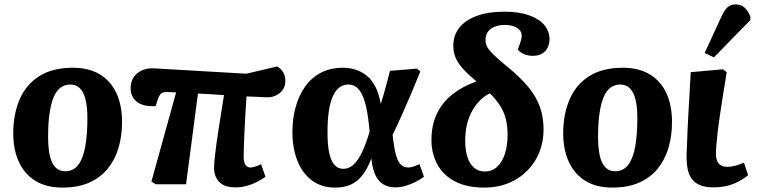

<svg xmlns="http://www.w3.org/2000/svg" viewBox="-20 -835 3443 870"><path d="M263 15Q190 15 140.5 -15.5Q91 -46 65.5 -101.5Q40 -157 40 -231Q40 -317 69 -384.5Q98 -452 158 -490Q218 -528 310 -528Q382 -528 431.5 -498.5Q481 -469 507 -414Q533 -359 533 -282Q533 -219 517 -165Q501 -111 468 -70.5Q435 -30 384 -7.5Q333 15 263 15ZM275 -59Q313 -59 335 -88.5Q357 -118 366.5 -172Q376 -226 376 -301Q376 -349 368 -382.5Q360 -416 343 -434Q326 -452 298 -452Q275 -452 256 -439Q237 -426 224.5 -398Q212 -370 205 -325Q198 -280 198 -216Q198 -166 205.5 -131Q213 -96 230.5 -77.5Q248 -59 275 -59Z M1047 14Q996 14 973 -11Q950 -36 950 -74Q950 -93 954.5 -133.5Q959 -174 969 -240.5Q979 -307 995 -404Q966 -406 936.5 -408Q907 -410 877 -411L823 0H686L666 -12L778 -416Q763 -417 752.5 -417.5Q742 -418 734 -418Q718 -418 710 -411Q702 -404 696 -387L685 -354Q666 -353 646.5 -355.5Q627 -358 610.5 -367Q594 -376 583 -393Q572 -410 572 -435Q572 -465 586 -485.5Q600 -506 625 -517Q650 -528 683 -525L1096 -501L1237 -534Q1258 -519 1265.5 -503.5Q1273 -488 1273 -469Q1273 -445 1261.5 -428.5Q1250 -412 1231.5 -403Q1213 -394 1192 -394Q1175 -395 1149.5 -396Q1124 -397 1097 -398Q1094 -353 1091.5 -311Q1089 -269 1087.5 -233Q1086 -197 1085 -169.5Q1084 -142 1084 -125Q1084 -109 1087.5 -98Q1091 -87 1098 -81.5Q1105 -76 1116 -76Q1123 -76 1137 -80.5Q1151 -85 1163 -91L1183 -34Q1166 -22 1145 -11Q1124 0 1099 7Q1074 14 1047 14Z M1499 15Q1436 15 1392.5 -18Q1349 -51 1327 -108Q1305 -165 1305 -236Q1305 -297 1319.5 -349.5Q1334 -402 1362.5 -442.5Q1391 -483 1434 -505.5Q1477 -528 1534 -528Q1564 -528 1592 -519Q1620 -510 1642.5 -491.5Q1665 -473 1681 -442Q1697 -411 1705 -366H1706Q1713 -387 1719.5 -410.5Q1726 -434 1733 -460Q1740 -486 1747 -514L1868 -524L1885 -512Q1865 -462 1843.5 -411.5Q1822 -361 1801 -314Q1780 -267 1759 -224L1762 -199Q1768 -152 1776.5 -125.5Q1785 -99 1798 -87.5Q1811 -76 1830 -76Q1841 -76 1854 -80.5Q1867 -85 1881 -91L1901 -34Q1885 -22 1863.5 -11Q1842 0 1818.5 7Q1795 14 1771 14Q1743 14 1720 2Q1697 -10 1682.5 -38.5Q1668 -67 1663 -115H1662Q1645 -71 1623 -42Q1601 -13 1570.5 1Q1540 15 1499 15ZM1536 -70Q1562 -70 1583 -90Q1604 -110 1621.5 -147.5Q1639 -185 1655 -239L1652 -267Q1645 -334 1633 -374Q1621 -414 1603 -433Q1585 -452 1559 -452Q1535 -452 1517 -438Q1499 -424 1487 -396Q1475 -368 1469.5 -328Q1464 -288 1464 -235Q1464 -180 1471.5 -143.5Q1479 -107 1495 -88.5Q1511 -70 1536 -70Z M2174 15Q2095 15 2041.5 -13Q1988 -41 1961.5 -90.5Q1935 -140 1935 -200Q1935 -268 1959.5 -319.5Q1984 -371 2030 -407.5Q2076 -444 2139 -466Q2103 -496 2079.5 -521.5Q2056 -547 2045 -572.5Q2034 -598 2034 -627Q2034 -674 2060.5 -708.5Q2087 -743 2139 -762.5Q2191 -782 2267 -782Q2331 -782 2376.5 -766Q2422 -750 2446 -722Q2470 -694 2470 -657Q2470 -638 2462 -620.5Q2454 -603 2437 -592.5Q2420 -582 2393 -582Q2373 -582 2355.5 -589.5Q2338 -597 2326 -610Q2335 -633 2339.5 -648Q2344 -663 2344 -673Q2344 -688 2335 -698.5Q2326 -709 2308.5 -715.5Q2291 -722 2266 -722Q2242 -722 2222.5 -714.5Q2203 -707 2191.5 -692Q2180 -677 2180 -654Q2180 -641 2184 -630Q2188 -619 2199 -606Q2210 -593 2229.5 -575Q2249 -557 2281 -531Q2337 -485 2373 -442Q2409 -399 2426 -352Q2443 -305 2443 -247Q2443 -195 2425 -148Q2407 -101 2371.5 -64Q2336 -27 2286 -6Q2236 15 2174 15ZM2176 -58Q2210 -58 2233 -79.5Q2256 -101 2268 -138.5Q2280 -176 2280 -224Q2280 -266 2271.5 -298Q2263 -330 2245 -357.5Q2227 -385 2200 -412Q2178 -402 2158 -383Q2138 -364 2122 -337Q2106 -310 2097 -275Q2088 -240 2088 -197Q2088 -155 2098 -123.5Q2108 -92 2128 -75Q2148 -58 2176 -58Z M2755 15Q2682 15 2632.5 -15.5Q2583 -46 2557.5 -101.5Q2532 -157 2532 -231Q2532 -317 2561 -384.5Q2590 -452 2650 -490Q2710 -528 2802 -528Q2874 -528 2923.5 -498.5Q2973 -469 2999 -414Q3025 -359 3025 -282Q3025 -219 3009 -165Q2993 -111 2960 -70.5Q2927 -30 2876 -7.5Q2825 15 2755 15ZM2767 -59Q2805 -59 2827 -88.5Q2849 -118 2858.5 -172Q2868 -226 2868 -301Q2868 -349 2860 -382.5Q2852 -416 2835 -434Q2818 -452 2790 -452Q2767 -452 2748 -439Q2729 -426 2716.5 -398Q2704 -370 2697 -325Q2690 -280 2690 -216Q2690 -166 2697.5 -131Q2705 -96 2722.5 -77.5Q2740 -59 2767 -59Z M3213 14Q3175 14 3151 3.5Q3127 -7 3114 -25.5Q3101 -44 3096 -68.5Q3091 -93 3091 -119Q3091 -124 3091 -131.5Q3091 -139 3091.5 -148Q3092 -157 3092.5 -168Q3093 -179 3093.5 -192.5Q3094 -206 3094.5 -222Q3095 -238 3096 -256.5Q3097 -275 3098 -296Q3099 -317 3100.5 -341Q3102 -365 3103.5 -391.5Q3105 -418 3106.5 -447Q3108 -476 3110 -508L3256 -521L3273 -508Q3264 -453 3256 -403.5Q3248 -354 3242 -312.5Q3236 -271 3232 -237Q3228 -203 3226 -178Q3224 -153 3224 -138Q3224 -119 3229.5 -106Q3235 -93 3246.5 -86Q3258 -79 3276 -79Q3294 -79 3313.5 -84.5Q3333 -90 3351 -98L3370 -41Q3347 -23 3322.5 -10.5Q3298 2 3270.5 8Q3243 14 3213 14ZM3215 -575 3173 -595 3250 -762Q3263 -790 3277 -802.5Q3291 -815 3314 -815Q3338 -815 3354 -800.5Q3370 -786 3380 -760V-744Z"/></svg>

Font: Literata
Style: Bold Italic
Weight: 700
Italic angle: -2°
Designer: Latin by Veronika Burian and Jose Scaglione. Greek by Irene Vlachou. Cyrillic by Vera Evstafieva
Foundry: TypeTogether
Version: Version 3.103;gftools[0.9.29]